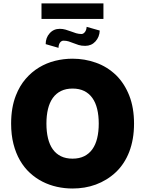

<svg xmlns="http://www.w3.org/2000/svg" viewBox="-20 -1075 835 1105"><path d="M397.7 9.9Q351.9 9.9 307.9 0.2Q263.8 -9.6 224.6 -29.5Q185.4 -49.4 152.2 -79.9Q119 -110.4 95 -152Q71 -193.5 57.5 -246.3Q44 -299 44 -363.6Q44 -456 71.4 -525.6Q93 -581 127.5 -620.9Q161.9 -660.9 204.9 -686.8Q247.9 -712.7 297.1 -725Q346.2 -737.2 397.7 -737.2Q467.3 -737.2 531.2 -714.5Q596.6 -691.8 648.8 -641.7Q696.7 -594.1 724.1 -524.5Q751.4 -454.9 751.4 -363.6Q751.4 -317.1 744.3 -276.6Q737.2 -236.2 723.9 -201.5Q710.6 -166.9 691.6 -138Q672.6 -109 648.8 -85.9Q622.2 -60.7 592.7 -42.6Q563.2 -24.5 531.4 -12.8Q499.6 -1.1 465.9 4.4Q432.2 9.9 397.7 9.9ZM397.7 -161.9Q436.1 -161.9 464.5 -176Q492.9 -190 511.5 -216.1Q530.2 -242.2 539.2 -279.5Q548.3 -316.8 548.3 -363.6Q548.3 -410.5 539.2 -447.8Q530.2 -485.1 511.5 -511.2Q492.9 -537.3 464.7 -551.3Q436.4 -565.3 397.7 -565.3Q359.4 -565.3 331 -551.3Q302.6 -537.3 283.9 -511.2Q265.3 -485.1 256.2 -447.8Q247.2 -410.5 247.2 -363.6Q247.2 -316.8 256.2 -279.3Q265.3 -241.8 283.9 -215.7Q302.6 -189.6 330.8 -175.8Q359 -161.9 397.7 -161.9ZM575.3 -965.9H218.8V-1055.4H575.3ZM316.8 -799.7 242.9 -821Q242.9 -858 265.6 -883.2Q288.4 -909.1 323.9 -909.1Q341.3 -909.1 357.1 -904.5Q372.9 -899.9 388.1 -894.2Q403.1 -888.1 418.3 -883.7Q433.6 -879.3 448.9 -879.3Q459.5 -879.3 468.4 -890.3Q477.3 -901.3 478.7 -920.5L554 -899.1Q552.6 -861.9 529.1 -836.3Q506 -811.1 470.2 -811.1Q448.5 -811.1 432.4 -816.1Q416.2 -821 402.7 -826.7Q388.8 -832.4 375.5 -836.6Q362.2 -840.9 345.2 -840.9Q338.8 -840.9 333.5 -837.5Q328.1 -834.2 324.4 -828.5Q320.7 -822.8 318.7 -815.3Q316.8 -807.9 316.8 -799.7Z"/></svg>

Font: Linik Sans Black
Style: Regular
Weight: 900
Designer: Fonts by Rasmus Andersson / Changes by Cristiano Sobral with parts from Marc Monis
Foundry: rsms
Version: Version 3.020; ttfautohint (v1.6)